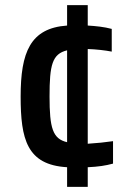

<svg xmlns="http://www.w3.org/2000/svg" viewBox="-20 -716 508 744"><path d="M418 -82V-169C392 -165 353 -161 320 -159V-526C352 -525 388 -521 413 -516V-604C383 -612 352 -615 320 -617V-696H240V-617C97 -607 60 -513 60 -342C60 -177 84 -77 240 -68V8H320V-68C362 -70 388 -74 418 -82ZM172 -342C172 -464 182 -507 240 -521V-165C184 -178 172 -220 172 -342Z"/></svg>

Font: Saira UNSAM Medium
Style: Regular
Weight: 500
Designer: Hector Gatti with collaboration of the Omnibus-Type team
Foundry: Omnibus-Type
Version: Version 0.072;PS 000.072;hotconv 1.0.88;makeotf.lib2.5.64775